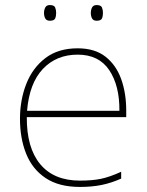

<svg xmlns="http://www.w3.org/2000/svg" viewBox="-20 -729 580 759"><path d="M287 -538Q355 -538 397 -505Q439 -472 459 -416.5Q479 -361 479 -291V-266H86Q85 -145 139 -80Q193 -15 296 -15Q344 -15 378.5 -22Q413 -29 459 -50V-23Q421 -6 382.5 2Q344 10 296 10Q213 10 160.5 -25Q108 -60 83.5 -121Q59 -182 59 -259Q59 -334 84 -397.5Q109 -461 159.5 -499.5Q210 -538 287 -538ZM287 -513Q203 -513 149.5 -456.5Q96 -400 87 -291H452Q453 -390 412 -451.5Q371 -513 287 -513ZM154 -678Q154 -690 159 -699.5Q164 -709 177 -709Q194 -709 198 -699.5Q202 -690 202 -678Q202 -665 198 -656Q194 -647 177 -647Q164 -647 159 -656Q154 -665 154 -678ZM339 -678Q339 -690 344 -699.5Q349 -709 362 -709Q379 -709 383 -699.5Q387 -690 387 -678Q387 -665 383 -656Q379 -647 362 -647Q349 -647 344 -656Q339 -665 339 -678Z"/></svg>

Font: Noto Sans Myanmar UI Thin
Style: Regular
Weight: 100
Designer: Monotype Design Team
Foundry: Monotype Imaging Inc.
Version: Version 2.103; ttfautohint (v1.8.4.7-5d5b)